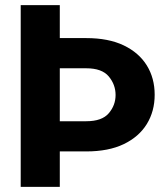

<svg xmlns="http://www.w3.org/2000/svg" viewBox="-20 -731 654 751"><path d="M61 -710.9H213.9V-582H317.4Q404.3 -582 463.9 -553.5Q523.4 -524.9 554.2 -475.1Q585 -425.3 585 -360.4Q585 -295.9 554.2 -245.8Q523.4 -195.8 463.9 -167.2Q404.3 -138.7 317.4 -138.7H213.9V0H61ZM317.4 -463.9H213.9V-256.8H317.4Q378.9 -256.8 405.5 -288.1Q432.1 -319.3 432.1 -359.4Q432.1 -399.9 405.5 -431.9Q378.9 -463.9 317.4 -463.9Z"/></svg>

Font: Vazirmatn FD ExtraBold
Style: Regular
Weight: 800
Designer: Saber Rastikerdar
Foundry: Saber Rastikerdar
Version: Version 33.003